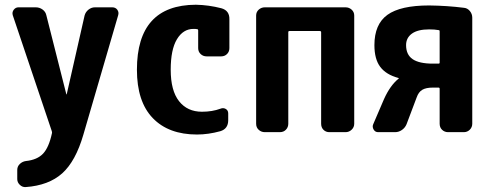

<svg xmlns="http://www.w3.org/2000/svg" viewBox="-20 -550 2040 799"><path d="M447.3 -519.5Q460.9 -519.5 468.3 -509.3Q475.6 -499 471.7 -486.3L327.1 9.8Q294.9 121.1 238.8 171.4Q182.6 221.7 86.9 228.5Q73.2 229.5 62.5 219.2Q51.8 209 51.8 195.3V157.2Q51.8 142.6 62.5 132.3Q73.2 122.1 87.9 120.1Q134.8 115.2 159.2 89.4Q183.6 63.5 196.3 3.9Q197.3 1 195.3 -4.9L33.2 -486.3Q29.3 -499 37.1 -509.3Q44.9 -519.5 56.6 -519.5H128.9Q144.5 -519.5 157.2 -510.3Q169.9 -501 172.9 -486.3L255.9 -158.2Q255.9 -157.2 256.8 -157.2Q257.8 -157.2 257.8 -158.2L332 -485.4Q335.9 -500 348.1 -509.8Q360.4 -519.5 375 -519.5Z M901.4 -515.6Q935.5 -505.9 934.6 -469.7V-349.6Q934.6 -335 924.8 -325.2Q915 -315.4 900.4 -315.4H839.8Q825.2 -315.4 814.9 -325.2Q804.7 -335 804.7 -349.6V-422.9Q804.7 -428.7 799.8 -428.7Q794.9 -429.7 785.2 -429.7Q742.2 -429.7 716.3 -386.7Q690.4 -343.8 690.4 -259.8Q690.4 -172.9 725.1 -128.9Q759.8 -85 820.3 -85Q863.3 -85 897.5 -97.7Q909.2 -102.5 919.4 -96.7Q929.7 -90.8 929.7 -78.1V-49.8Q929.7 -13.7 896.5 -3.9Q846.7 9.8 799.8 9.8Q681.6 9.8 615.7 -58.6Q549.8 -127 549.8 -259.8Q549.8 -529.3 794.9 -530.3Q848.6 -529.3 901.4 -515.6Z M1418 -519.5Q1432.6 -519.5 1443.4 -509.8Q1454.1 -500 1454.1 -485.4V-35.2Q1454.1 -20.5 1443.4 -10.3Q1432.6 0 1418 0H1350.6Q1335.9 0 1326.2 -9.8Q1316.4 -19.5 1316.4 -35.2V-416Q1316.4 -420.9 1310.5 -420.9H1184.6Q1179.7 -420.9 1179.7 -416V-35.2Q1179.7 -20.5 1169.9 -10.3Q1160.2 0 1144.5 0H1082Q1067.4 0 1056.6 -9.8Q1045.9 -19.5 1045.9 -35.2V-485.4Q1045.9 -500 1056.6 -509.8Q1067.4 -519.5 1082 -519.5Z M1809.6 -289.1V-419.9Q1809.6 -424.8 1804.7 -424.8Q1789.1 -427.7 1765.6 -427.7Q1718.8 -427.7 1694.3 -410.2Q1669.9 -392.6 1669.9 -362.3Q1669.9 -322.3 1697.3 -303.7Q1724.6 -285.2 1781.2 -285.2H1804.7Q1809.6 -285.2 1809.6 -289.1ZM1910.2 -517.6Q1924.8 -516.6 1935.1 -504.4Q1945.3 -492.2 1945.3 -476.6V-35.2Q1945.3 -20.5 1935.1 -10.3Q1924.8 0 1910.2 0H1844.7Q1830.1 0 1819.8 -9.8Q1809.6 -19.5 1809.6 -35.2V-180.7Q1809.6 -185.5 1804.7 -185.5H1781.2Q1752.9 -185.5 1737.3 -176.3Q1721.7 -167 1713.9 -144.5L1671.9 -33.2Q1666 -18.6 1652.8 -9.3Q1639.6 0 1624 0H1553.7Q1541 0 1534.7 -11.2Q1528.3 -22.5 1533.2 -33.2L1578.1 -137.7Q1603.5 -194.3 1638.7 -222.7Q1639.6 -222.7 1639.6 -223.6Q1639.6 -225.6 1637.7 -225.6Q1586.9 -239.3 1562.5 -271.5Q1538.1 -303.7 1538.1 -362.3Q1538.1 -449.2 1592.3 -488.3Q1646.5 -527.3 1765.6 -527.3Q1840.8 -526.4 1910.2 -517.6Z"/></svg>

Font: Rounded-L Mgen+ 1mn bold
Style: Bold
Weight: 700
Designer: [Source Han Sans]
Ryoko NISHIZUKA  (kana & ideographs); Paul D. Hunt (Latin, Greek & Cyrillic); Wenlong ZHANG  (bopomofo
Version: Version 1.059.20150602